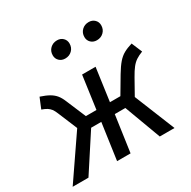

<svg xmlns="http://www.w3.org/2000/svg" viewBox="-169 -930 1088 1094"><g transform="rotate(-30 375.0 -383.5)"><path d="M702.4 -539.1 731.6 -469.6Q705.6 -459.6 688.1 -448.1Q670.6 -436.7 655.1 -417.2Q639.7 -397.7 620.7 -363.9L565.9 -266.1L673.6 0H576.7L488.1 -238.8H418.5L384.5 0H295.8L329.7 -238.8H263L107.5 0H3.6L193.4 -277.1L140.6 -403.7Q132.7 -423.7 123.7 -435.7Q114.7 -447.6 101.7 -455.6Q88.6 -463.6 68.6 -470.6L96.8 -539.1Q133 -527.1 154.6 -514.6Q176.2 -502.1 190.3 -485Q204.4 -467.9 215.4 -440.8L270.1 -311.2H339.8L369.8 -527.1H458.5L428.5 -311.2H497.2L561.1 -419.2Q585.1 -459.1 604.6 -481.6Q624.1 -504.1 646.7 -516.6Q669.3 -529.2 702.4 -539.1ZM332.9 -653.8Q309.8 -653.8 294.7 -668.4Q279.6 -683 279.6 -705.1Q279.6 -732.3 297.7 -749.9Q315.9 -767.5 343 -767.5Q366.2 -767.5 381.3 -752.9Q396.4 -738.3 396.4 -716.2Q396.4 -689 378.2 -671.4Q360.1 -653.8 332.9 -653.8ZM541.2 -653.8Q518.1 -653.8 503 -668.4Q487.9 -683 487.9 -705.1Q487.9 -732.3 506.1 -749.9Q524.2 -767.5 551.4 -767.5Q574.5 -767.5 589.6 -752.9Q604.7 -738.3 604.7 -716.2Q604.7 -689 586.5 -671.4Q568.4 -653.8 541.2 -653.8Z"/></g></svg>

Font: Fira Sans Variable
Style: Italic
Weight: 397
Italic angle: -8°
Designer: Carrois Corporate & Edenspiekermann AG
Foundry: Carrois Corporate GbR & Edenspiekermann AG
Version: Version 4.202